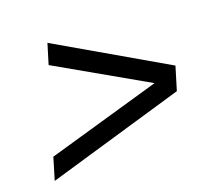

<svg xmlns="http://www.w3.org/2000/svg" viewBox="-69 -544 668 582"><g transform="rotate(-15 265.5 -253.0)"><path d="M51 -120 36 -48 464 -215 480 -291 123 -458 109 -392 405 -256Z"/></g></svg>

Font: Saira UNSAM
Style: Italic
Weight: 400
Italic angle: -12°
Designer: Hector Gatti with collaboration of the Omnibus-Type team
Foundry: Omnibus-Type
Version: Version 0.072;PS 000.072;hotconv 1.0.88;makeotf.lib2.5.64775